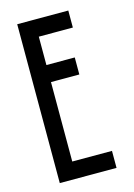

<svg xmlns="http://www.w3.org/2000/svg" viewBox="-107 -741 556 798"><g transform="rotate(-15 171.0 -342.0)"><path d="M268.6 -683.6V-610.4H122.1V-488.3H244.1V-415H122.1V-73.2H293V0H48.8V-683.6Z"/></g></svg>

Font: Saniretro
Style: Regular
Weight: 400
Designer: Jayvee D. Enaguas (Grand Chaos)
Version: Version 1.0 - 6/10/2013